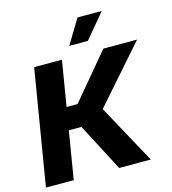

<svg xmlns="http://www.w3.org/2000/svg" viewBox="-134 -1061 1049 1170"><g transform="rotate(-15 390.0 -476.0)"><path d="M9.8 0 130.4 -727.5H305.7L258.3 -441.9H327.6L566.9 -727.5H779.8L467.8 -372.6L671.4 0H471.7L314.5 -301.3H234.9L185.1 0ZM370.6 -797.4 463.9 -951.7H617.2L487.8 -797.4Z"/></g></svg>

Font: Inter Extra Bold
Style: Italic
Weight: 800
Italic angle: -9.39999°
Designer: Rasmus Andersson
Foundry: rsms
Version: Version 4.000;git-3c8e0fc